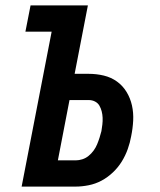

<svg xmlns="http://www.w3.org/2000/svg" viewBox="-20 -690 590 710"><path d="M60 0 171 -573H74L93 -670H305L256 -417H308Q337 -417 364 -410.5Q391 -404 412.5 -388.5Q434 -373 448 -350Q462 -327 468 -300Q474 -273 472.5 -244Q471 -215 465 -186Q461 -163 452.5 -139Q444 -115 430.5 -93Q417 -71 397.5 -52.5Q378 -34 355.5 -22Q333 -10 308 -5Q283 0 260 0ZM260 -97Q272 -97 284.5 -101Q297 -105 307.5 -113.5Q318 -122 326 -133Q334 -144 339 -156Q344 -168 348 -180.5Q352 -193 355 -205Q357 -217 358.5 -229.5Q360 -242 359.5 -254.5Q359 -267 356 -278.5Q353 -290 347.5 -299.5Q342 -309 331.5 -314.5Q321 -320 308 -320H237L194 -97Z"/></svg>

Font: Lode Term
Style: Bold Italic
Weight: 700
Italic angle: -11°
Monospace: yes
Designer: Belleve Invis
Foundry: Belleve Invis
Version: Version 29.2.0